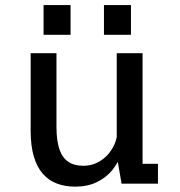

<svg xmlns="http://www.w3.org/2000/svg" viewBox="-20 -704 690 736"><path d="M268 11.5Q229.5 11.5 197.8 -0.5Q166 -12.5 143.8 -38.2Q121.5 -64 109.5 -104.8Q97.5 -145.5 97.5 -202.5V-500H196.5V-217.5Q196.5 -164.5 207.8 -131.8Q219 -99 241.8 -83.8Q264.5 -68.5 300 -68.5Q325.5 -68.5 348.2 -78.5Q371 -88.5 388.8 -106.5Q406.5 -124.5 417.5 -148Q428.5 -171.5 430 -198L458 -189Q458 -151.5 445.8 -115.8Q433.5 -80 409.8 -51.2Q386 -22.5 350.5 -5.5Q315 11.5 268 11.5ZM446 0 427.5 -107V-500H526.5V-52.5L507 -76H585.5V0ZM147 -684.5H250.5V-570.5H147ZM378.5 -684.5H482V-570.5H378.5Z"/></svg>

Font: Trispace Thin
Style: Regular
Weight: 400
Version: Version 1.210